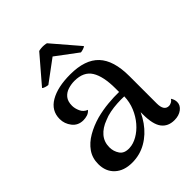

<svg xmlns="http://www.w3.org/2000/svg" viewBox="-205 -837 964 964"><g transform="rotate(-45 276.5 -355.0)"><path d="M470 10Q425 10 401.5 -21Q378 -52 378 -122V-202L398 -194Q382 -135 349 -88.5Q316 -42 270 -15.5Q224 11 169 11Q111 11 77 -20.5Q43 -52 43 -105Q43 -148 65.5 -180Q88 -212 126 -234Q164 -256 210 -269Q252 -280 295 -284Q338 -288 373 -287V-312Q373 -398 346 -441.5Q319 -485 254 -485Q231 -485 208.5 -478Q186 -471 171.5 -453.5Q157 -436 157 -405Q157 -386 166.5 -364.5Q176 -343 199 -334Q189 -322 175 -317.5Q161 -313 146 -313Q109 -313 87.5 -340.5Q66 -368 66 -402Q66 -461 119 -492Q172 -523 262 -523Q367 -523 416.5 -470.5Q466 -418 466 -307V-113Q466 -60 501 -60Q508 -60 517.5 -64.5Q527 -69 533 -79Q539 -70 541.5 -61.5Q544 -53 544 -45Q544 -22 523 -6Q502 10 470 10ZM212 -51Q239 -52 268 -68.5Q297 -85 321 -113Q345 -141 360 -177Q375 -213 376 -253Q353 -254 326.5 -252.5Q300 -251 274.5 -246Q249 -241 229 -232Q188 -217 165 -190Q142 -163 142 -125Q142 -96 158 -72.5Q174 -49 212 -51ZM147 -563Q140 -563 127.5 -567Q115 -571 114 -575L235 -716Q241 -718 252 -719Q263 -720 273.5 -719Q284 -718 290 -716L411 -575Q409 -571 396.5 -567Q384 -563 378 -563L263 -649Z"/></g></svg>

Font: Arima Medium
Style: Regular
Weight: 500
Designer: Joana Correia and Natanael Gama
Foundry: NDISCOVER
Version: Version 1.101;gftools[0.9.23]